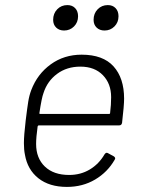

<svg xmlns="http://www.w3.org/2000/svg" viewBox="-20 -727 554 755"><path d="M391 -120Q397 -129 404 -125L428 -112Q436 -106 431 -99Q403 -50 354 -21Q305 8 243 8Q174 8 131 -26Q88 -60 78 -119Q74 -138 74 -164Q74 -194 81 -253Q87 -302 91 -327Q95 -352 103 -373Q127 -436 179.5 -474Q232 -512 301 -512Q385 -512 426.5 -466Q468 -420 468 -339Q468 -312 460 -244Q458 -234 449 -234H133Q129 -234 128 -230Q122 -187 122 -161Q122 -105 156.5 -72Q191 -39 252 -39Q297 -39 333 -60.5Q369 -82 391 -120ZM135 -283Q134 -279 138 -279H409Q413 -279 413 -283Q417 -315 417 -345Q417 -398 384.5 -431.5Q352 -465 296 -465Q243 -465 204.5 -436.5Q166 -408 151 -361Q144 -343 135 -283ZM348 -649Q348 -674 364 -690.5Q380 -707 404 -707Q423 -707 434.5 -695Q446 -683 446 -663Q446 -639 430 -623Q414 -607 391 -607Q372 -607 360 -618.5Q348 -630 348 -649ZM189 -649Q189 -674 205 -690.5Q221 -707 245 -707Q264 -707 275.5 -695Q287 -683 287 -663Q287 -639 271 -623Q255 -607 232 -607Q213 -607 201 -618.5Q189 -630 189 -649Z"/></svg>

Font: Barlow Light
Style: Italic
Weight: 300
Italic angle: -7°
Designer: Jeremy Tribby
Foundry: Tribby Type
Version: Version 1.408